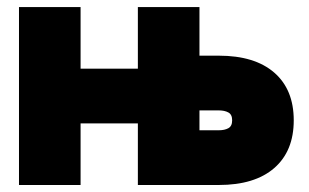

<svg xmlns="http://www.w3.org/2000/svg" viewBox="-20 -528 883 548"><path d="M34.2 -507.8H210V-332H373.5V-507.8H549.3V-369.1H604.5Q707 -369.1 762.7 -320.8Q818.4 -272.5 818.4 -184.6Q818.4 -96.7 762.7 -48.3Q707 0 604.5 0H373.5V-175.8H210V0H34.2ZM549.3 -156.2H604.5Q621.1 -156.2 631.8 -162.1Q642.6 -168 642.6 -184.6Q642.6 -201.2 631.8 -207Q621.1 -212.9 604.5 -212.9H549.3Z"/></svg>

Font: Giphurs Black
Style: Regular
Weight: 900
Version: Version 0.920; ttfautohint (v1.8.4.7-5d5b)